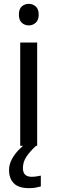

<svg xmlns="http://www.w3.org/2000/svg" viewBox="-20 -757 298 997"><path d="M130 -737Q150 -737 165.5 -723.5Q181 -710 181 -681Q181 -653 165.5 -639Q150 -625 130 -625Q108 -625 93 -639Q78 -653 78 -681Q78 -710 93 -723.5Q108 -737 130 -737ZM173 -536V0H85V-536ZM99 116Q99 161 144 161Q161 161 172.5 158.5Q184 156 192 155V211Q178 215 164 217.5Q150 220 130 220Q77 220 52 195Q27 170 27 126Q27 97 41.5 70Q56 43 77.5 21Q99 -1 119 -15L167 0Q133 32 116 58.5Q99 85 99 116Z"/></svg>

Font: RS Noto Sans
Style: Regular
Weight: 400
Designer: Monotype Design Team
Foundry: Monotype Imaging Inc.
Version: Version 3.10